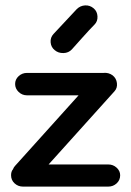

<svg xmlns="http://www.w3.org/2000/svg" viewBox="-20 -681 486 711"><path d="M381 10H65Q47 10 34 -2Q21 -14 21 -32Q21 -46 28 -54Q31 -62 36 -67L271 -328H80Q62 -328 49 -340.5Q36 -353 36 -370Q36 -387 49 -399Q62 -411 80 -411H363Q382 -413 397 -402Q411 -391 413 -373Q415 -355 404 -343L160 -72H381Q399 -72 412 -60Q425 -48 425 -32Q425 -14 412 -2Q399 10 381 10ZM183 -495Q169 -506 167.5 -524Q166 -542 178 -555Q262 -645 264 -647Q277 -660 295 -661Q313 -662 327 -650Q340 -639 341 -620.5Q342 -602 330 -590Q313 -573 284 -540.5Q255 -508 246 -498Q234 -485 215 -484.5Q196 -484 183 -495Z"/></svg>

Font: Hoogli
Style: Bold
Weight: 700
Designer: Anand Singh Naorem
Foundry: Brand New Type
Version: Version 1.00 b007